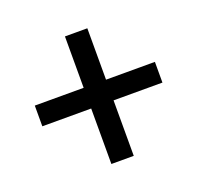

<svg xmlns="http://www.w3.org/2000/svg" viewBox="-97 -696 761 732"><g transform="rotate(-20 283.5 -330.0)"><path d="M327.1 -380.4H525.4V-296.4H327.1V-71.3H236.3V-296.4H38.1V-380.4H236.3V-588.9H327.1Z"/></g></svg>

Font: Roboto Web
Style: Regular
Weight: 400
Designer: Google
Version: Version 1.200310; 2013